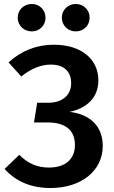

<svg xmlns="http://www.w3.org/2000/svg" viewBox="-20 -931 572 966"><path d="M140 -911C100 -911 69 -881 69 -842C69 -803 100 -773 140 -773C179 -773 209 -803 209 -842C209 -881 179 -911 140 -911ZM361 -911C322 -911 291 -881 291 -842C291 -803 322 -773 361 -773C401 -773 431 -803 431 -842C431 -881 401 -911 361 -911ZM234 15C388 15 497 -71 497 -197C497 -298 430 -357 330 -368C422 -388 475 -444 475 -527C475 -629 394 -706 251 -706C164 -706 88 -676 23 -617L87 -546C136 -586 186 -606 236 -606C305 -606 338 -568 338 -513C338 -452 294 -414 222 -414H167L151 -315H220C311 -315 357 -274 357 -202C357 -130 309 -88 226 -88C166 -88 120 -109 77 -152L3 -81C61 -17 138 15 234 15Z"/></svg>

Font: Fira Sans Medium
Style: Regular
Weight: 500
Designer: Carrois Corporate & Edenspiekermann AG
Foundry: Carrois Corporate GbR & Edenspiekermann AG
Version: Version 4.203